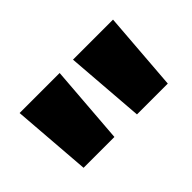

<svg xmlns="http://www.w3.org/2000/svg" viewBox="-47 -880 590 590"><g transform="rotate(-45 248.0 -585.0)"><path d="M219 -714 199 -456H65L45 -714ZM451 -714 431 -456H297L277 -714Z"/></g></svg>

Font: Noto Sans Lao Looped UI Cond Blk
Style: Regular
Weight: 900
Width: 3
Designer: Mark Frömberg, Ben Mitchell
Foundry: The Fontpad Ltd
Version: Version 1.001; ttfautohint (v1.8.4.7-5d5b)